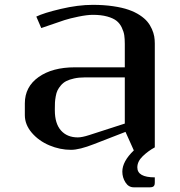

<svg xmlns="http://www.w3.org/2000/svg" viewBox="-20 -614 748 800"><path d="M366.7 -593.8Q413.1 -593.8 451.4 -588.1Q489.7 -582.5 516.1 -573.2Q542.5 -564 562.5 -550.8Q582.5 -537.6 594 -523.7Q605.5 -509.8 612.8 -493.2Q620.1 -476.6 622.6 -462.4Q625 -448.2 625 -433.1V0Q597.2 15.1 574.7 36.9Q552.2 58.6 552.2 83.5Q552.2 125 625 125V146Q625 150.9 624.5 153.8Q624 156.7 622.1 159.9Q620.1 163.1 615.7 164.8Q611.3 166.5 604 166.5H537.6Q515.6 166.5 502.7 146Q489.7 125.5 489.7 101.1Q489.7 58.6 537.6 12.7L502.9 -64.5L372.1 -13.7Q311 10.3 275.9 10.3Q230 10.3 185.8 -8.3Q141.6 -26.9 112.5 -60.8Q83.5 -94.7 83.5 -134.3V-183.1Q83.5 -252.4 140.9 -293Q198.2 -333.5 291.5 -333.5H500V-431.2Q500 -451.7 497.8 -466.8Q495.6 -481.9 487.5 -499Q479.5 -516.1 465.8 -527.1Q452.1 -538.1 426.8 -545.2Q401.4 -552.2 366.7 -552.2Q343.3 -552.2 306.6 -544.7Q270 -537.1 249 -530.3L151.9 -497.1L131.3 -544.9Q162.1 -560.1 233.6 -576.9Q305.2 -593.8 366.7 -593.8ZM500 -291.5H333.5Q308.6 -291.5 288.8 -287.1Q269 -282.7 256.1 -276.1Q243.2 -269.5 233.9 -258.5Q224.6 -247.6 219.7 -237.5Q214.8 -227.5 212.2 -212.4Q209.5 -197.3 209 -186.8Q208.5 -176.3 208.5 -160.6V-154.3Q208.5 -99.1 234.1 -70.3Q259.8 -41.5 304.2 -41.5Q321.8 -41.5 352.1 -51.3L500 -99.1Z"/></svg>

Font: Resagnicto
Style: Bold
Weight: 700
Version: Version 0.9991